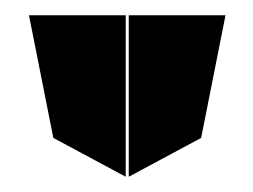

<svg xmlns="http://www.w3.org/2000/svg" viewBox="-20 -797 332 252"><path d="M50 -616 145 -565V-777H18ZM244 -616 276 -777H149V-565Z"/></svg>

Font: Charger Pro
Style: BlkExt
Weight: 900
Designer: Jasper
Foundry: Cannot Into Space Fonts
Version: Version 1.09